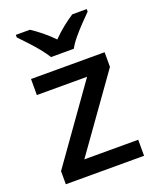

<svg xmlns="http://www.w3.org/2000/svg" viewBox="-142 -850 761 934"><g transform="rotate(-20 238.0 -383.0)"><path d="M440 0H35V-68L311 -456H51V-539H432V-463L161 -83H440ZM179 -606Q165 -629 143 -656Q121 -683 97 -708.5Q73 -734 55 -753V-766H128Q154 -749 182.5 -726Q211 -703 237 -676Q263 -703 292 -726Q321 -749 347 -766H422V-753Q403 -734 378.5 -708.5Q354 -683 331.5 -656Q309 -629 297 -606Z"/></g></svg>

Font: Noto Sans Sora Sompeng Medium
Style: Regular
Weight: 500
Designer: Monotype Design Team. David Williams.
Foundry: Monotype Imaging Inc.
Version: Version 2.101; ttfautohint (v1.8.4.7-5d5b)